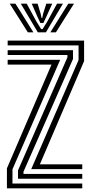

<svg xmlns="http://www.w3.org/2000/svg" viewBox="-20 -1020 493 1040"><path d="M149.2 -104 405.5 -694.8V-774H21.5V-800H435.5V-689L196 -130H425.5V-104ZM17.5 0V-108.2L259 -670H21.5V-696H306L47.5 -102.8V-26H425.5V0ZM77.5 -52V-97L345.2 -709.5V-722H21.5V-748H375.5V-700.5L107.2 -89.8V-78H425.5V-52ZM32.8 -1000H63.8L160.8 -845H130.8ZM92.8 -1000H124.8L177.5 -903.2L202.8 -862.5H210.8L236 -903L288.8 -1000H320.8L228.8 -845H184.8ZM151.8 -1000H183.8L200.5 -944.5L204.8 -922.8H208.8L213.2 -944.5L230.8 -1000H262.8L230.5 -928.2L214.8 -895.5H198.8L183.2 -928.2ZM349.8 -1000H380.8L282.8 -845H252.8Z"/></svg>

Font: Big Shoulders Inline Display Thin Black
Style: Regular
Weight: 900
Version: Version 2.002